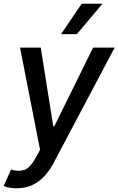

<svg xmlns="http://www.w3.org/2000/svg" viewBox="-34 -802 638 1034"><path d="M54.7 212Q30.2 212 11.7 207.9Q-6.7 203.8 -14.2 199.6L25.2 111.5Q67.1 123.2 97.1 112.9Q127.1 102.6 157 50.1L181.8 5L73.9 -545.5H185.4L252.8 -122.2H258.5L467.3 -545.5H583.5L252.5 79.5Q218.4 143.1 169.6 177.6Q120.7 212 54.7 212ZM295.1 -618.3 405.9 -782H517.8L380 -618.3Z"/></svg>

Font: Inter UI Medium
Style: Italic
Weight: 500
Italic angle: 9.39999°
Designer: Rasmus Andersson
Foundry: rsms
Version: 3.2;8d6f07862